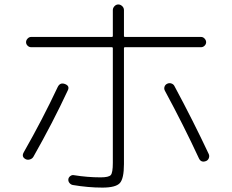

<svg xmlns="http://www.w3.org/2000/svg" viewBox="-20 -813 1040 860"><path d="M430.7 -18.6Q466.8 -18.6 476.1 -28.8Q485.4 -39.1 485.4 -83V-596.7Q485.4 -601.6 480.5 -601.6H119.1Q110.4 -601.6 103.5 -608.4Q96.7 -615.2 96.7 -624Q96.7 -632.8 103.5 -640.1Q110.4 -647.5 119.1 -647.5H480.5Q485.4 -647.5 485.4 -652.3V-767.6Q485.4 -777.3 492.7 -785.2Q500 -793 509.8 -793Q519.5 -793 527.3 -785.6Q535.2 -778.3 535.2 -767.6V-652.3Q535.2 -647.5 540 -647.5H880.9Q889.6 -647.5 896.5 -640.1Q903.3 -632.8 903.3 -624Q903.3 -615.2 896.5 -608.4Q889.6 -601.6 880.9 -601.6H540Q535.2 -601.6 535.2 -596.7V-78.1Q535.2 -12.7 516.6 7.3Q498 27.3 438.5 27.3Q375 27.3 305.7 15.6Q296.9 13.7 291 6.3Q285.2 -1 286.1 -9.8Q287.1 -18.6 294.9 -24.4Q302.7 -30.3 311.5 -28.3Q372.1 -18.6 430.7 -18.6ZM95.7 -99.6Q74.2 -110.4 86.9 -131.8Q170.9 -279.3 238.3 -422.9Q249 -445.3 271.5 -436.5Q293.9 -427.7 283.2 -407.2Q216.8 -264.6 129.9 -111.3Q125 -102.5 114.7 -99.1Q104.5 -95.7 95.7 -99.6ZM761.7 -426.8Q846.7 -268.6 915 -123Q918.9 -114.3 915.5 -105Q912.1 -95.7 903.3 -91.8Q880.9 -83 871.1 -103.5Q802.7 -251 718.8 -406.2Q713.9 -415 716.8 -424.3Q719.7 -433.6 729 -438Q738.3 -442.4 748 -439Q757.8 -435.5 761.7 -426.8Z"/></svg>

Font: Rounded-L Mgen+ 1m light
Style: Regular
Weight: 200
Designer: [Source Han Sans]
Ryoko NISHIZUKA  (kana & ideographs); Paul D. Hunt (Latin, Greek & Cyrillic); Wenlong ZHANG  (bopomofo
Version: Version 1.059.20150602